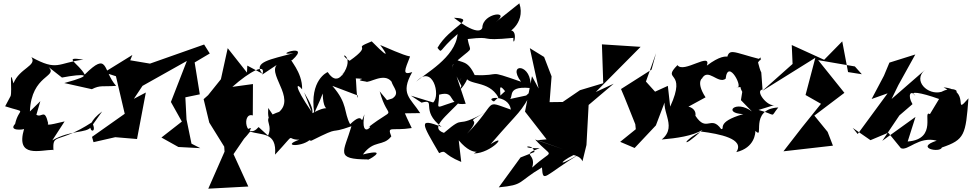

<svg xmlns="http://www.w3.org/2000/svg" viewBox="-20 -865 5851 1156"><path d="M223 -256 160 -194C169 -417 331 -400 273 -461L353 -398C487 -424 560 -417 367 -365L533 -328C584 -354 599 -342 679 -348C597 -441 635 -560 490 -416C455 -483 350 -527 482 -506C325 -486 328 -434 169 -521C205 -469 97 -455 61 -363C34 -472 54 -318 44 -287L11 -225C150 -180 94 -223 71 -119C28 -74 125 -84 125 -89C72 91 224 37 303 37L302 42C295 -70 326 7 534 -129C583 -32 448 -86 595 -194L529 -101C499 -61 410 -85 295 -20L369 -134C259 -107 265 -113 270 -123C248 -216 233 -153 199 -174Z M1133 0 1103 -146 1096 -279 1183 -297 1152 -489 1243 -543 1209 -597 883 -482 764 -502 777 -534 607 -429 678 -406 731 -180 534 -41 543 -9 674 -39 805 -28 858 -308 786 -270 838 -348 1105 -498 1009 -251 1075 -133 952 -37 1054 20 1186 27Z M1469 -470 1467 -428 1351 -575 1310 -388 1233 -292 1206 -268 1240 -127 1330 18 1332 48 1234 271 1475 258 1386 63 1492 -92C1450 -107 1370 76 1486 -73C1554 -49 1648 -73 1636 66C1773 -81 1695 -22 1782 -24C1664 18 1809 23 1855 -32C1835 -219 1905 -150 1811 -309L1856 -192C1741 -360 1768 -366 1799 -327C1802 -435 1714 -512 1739 -503C1863 -615 1607 -524 1747 -545C1609 -507 1502 -492 1559 -422ZM1537 -100C1460 -11 1433 -191 1502 -170L1503 -359L1379 -342C1485 -436 1586 -489 1559 -416L1646 -474C1590 -408 1790 -249 1626 -169L1595 -215C1589 -122 1612 -120 1694 -202C1522 -152 1634 -139 1594 -48Z M1907 -262 1923 -302C1926 -133 2015 -271 1847 -176C1820 -25 1837 -17 1855 -18C2047 -114 1944 -51 2096 -105C2050 52 1993 94 2195 95C2179 111 2341 21 2165 65C2232 -26 2286 20 2336 -44C2310 -110 2336 -75 2459 -94C2371 -272 2394 -285 2370 -182L2510 -184C2451 -276 2387 -299 2462 -431C2400 -410 2417 -443 2449 -525C2404 -533 2308 -579 2269 -594C2269 -594 2370 -462 2218 -616C2086 -562 2239 -608 2085 -499C1992 -558 2135 -539 2037 -407C2071 -488 2025 -320 1953 -431C1952 -431 1842 -385 1872 -184ZM2310 -262 2266 -315C2318 -123 2378 -239 2194 -96C2244 -132 2146 -8 2174 -177C2144 -90 2181 -207 2088 -117C2048 -191 2076 -240 1981 -348L2134 -290C2129 -230 2124 -397 2122 -393C2218 -389 2089 -387 2182 -374C2202 -361 2291 -431 2337 -374C2347 -338 2391 -304 2342 -272Z M2700 -441C2731 -554 2655 -497 2689 -461C2844 -603 2812 -533 2796 -630C2965 -650 2845 -615 3071 -637C3067 -556 3116 -726 3021 -670C3019 -647 3149 -718 3107 -845L2965 -732C3062 -805 2886 -789 2884 -698C2883 -696 2871 -636 2713 -758C2857 -753 2687 -706 2614 -577C2645 -539 2617 -560 2735 -660C2722 -516 2534 -420 2486 -373C2584 -482 2635 -292 2588 -248L2454 -289L2518 -247C2612 -272 2506 -201 2639 -101C2495 -157 2519 -123 2624 57C2671 34 2640 62 2757 110L2742 -20C2843 100 2892 17 2833 59C2940 58 3045 -69 2934 3C3119 -212 3107 -172 3192 -329L3148 -290L3028 -264C3095 -257 3004 -351 3173 -335C3190 -482 3028 -493 3117 -373C2895 -450 3014 -406 2838 -413C2795 -505 2762 -484 2717 -510ZM2954 -254C2890 -280 3042 -300 3056 -205C2886 -264 2983 -255 2792 -60C2904 -183 2742 -99 2911 -194C2702 -75 2796 -187 2653 -65C2564 -95 2664 -161 2759 -264C2584 -218 2621 -190 2624 -295C2733 -324 2665 -225 2784 -240L2729 -405L2758 -348C2726 -276 2858 -457 2765 -422C2732 -310 2765 -453 2780 -408C2796 -345 2921 -387 2981 -278C3012 -269 2964 -388 3021 -316Z M3114 83 2983 263C3138 248 3091 234 3243 143C3250 241 3253 194 3470 62C3293 166 3382 84 3460 58C3372 73 3466 54 3487 106L3511 8L3524 -233L3675 -361L3567 -311L3837 -583L3604 -598L3612 -364L3472 -322L3368 -251L3289 -250L3301 -405L3256 -522L3170 -575L3223 -332L3183 -406L3141 -193L3271 -26L3217 -21L3372 34L3202 -25C3313 98 3316 22 3184 144C3213 54 3108 73 3229 27C3087 31 3188 -10 3198 50Z M3924 -313 3869 -374 3930 -545 3903 -446 3719 -329C3749 -260 3776 -188 3805 -117L3808 -87L3714 -11L3801 26C3844 -19 3886 -64 3929 -110L4000 -297C3934 -213 4070 -111 3964 -25C4055 -33 4149 -46 4210 -83C4069 48 4095 -24 4201 -73C4312 -59 4467 -29 4413 51C4526 24 4528 -66 4528 -77C4587 -18 4486 -208 4666 -218C4613 -154 4662 -172 4547 -203L4644 -233C4602 -219 4523 -320 4571 -326C4557 -501 4574 -372 4544 -489C4611 -577 4456 -429 4563 -507C4385 -552 4368 -582 4354 -500C4403 -481 4386 -584 4236 -470C4265 -556 4094 -420 4059 -473C3959 -372 4120 -451 4015 -223L4001 -348ZM4441 -262 4507 -194C4409 -267 4328 -183 4455 -178C4285 -129 4350 -86 4322 -88C4259 -175 4235 -64 4167 -168C4177 -224 4087 -244 4083 -200L4228 -279C4160 -383 4222 -403 4205 -390C4242 -461 4303 -356 4349 -391C4363 -520 4463 -323 4414 -340C4480 -336 4415 -374 4449 -312Z M5169 -418 5086 -431 5051 -616 4942 -505 4747 -594 4752 -480 4570 -318 4889 -517 4830 -293 4923 -240C4846 -146 4771 -51 4697 46L4995 12L4963 -71L4883 -169L5064 -306L4906 -503L5127 -465Z M5389 -353 5491 -537 5335 -488 5302 -409 5228 -269 5324 -303 5144 -58 5114 -95 5221 -21 5328 -66 5404 27C5445 47 5511 -47 5620 -18C5485 25 5640 58 5651 23C5789 -24 5794 -53 5811 -273C5712 -160 5832 -325 5661 -339C5785 -264 5750 -366 5648 -312C5566 -289 5473 -380 5549 -444L5348 -269ZM5579 -178C5530 -206 5630 -27 5445 -13L5492 -161L5292 -17L5395 -170L5474 -238C5442 -292 5463 -326 5491 -289C5451 -318 5520 -310 5634 -269Z"/></svg>

Font: Asimov Silicon
Style: Regular
Weight: 400
Designer: Google
Version: Version 2.000980; 2014